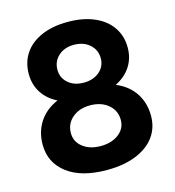

<svg xmlns="http://www.w3.org/2000/svg" viewBox="-108 -803 828 907"><g transform="rotate(-15 306.0 -350.0)"><path d="M41 -182Q41 -245 72.5 -293Q104 -341 163 -366Q115 -390 89.5 -430Q64 -470 64 -522Q64 -578 92.5 -621Q121 -664 175.5 -688Q230 -712 305 -712Q380 -712 435 -688Q490 -664 519 -621Q548 -578 548 -522Q548 -470 522 -430Q496 -390 448 -366Q508 -341 539.5 -293Q571 -245 571 -182Q571 -124 539.5 -80.5Q508 -37 448 -12.5Q388 12 305 12Q180 12 110.5 -41Q41 -94 41 -182ZM305 -105Q359 -105 393.5 -131.5Q428 -158 428 -200Q428 -246 393.5 -275Q359 -304 305 -304Q252 -304 218 -275Q184 -246 184 -200Q184 -158 218 -131.5Q252 -105 305 -105ZM305 -415Q352 -415 382 -440.5Q412 -466 412 -506Q412 -547 382 -573.5Q352 -600 305 -600Q259 -600 229.5 -573.5Q200 -547 200 -506Q200 -466 229.5 -440.5Q259 -415 305 -415Z"/></g></svg>

Font: Oak Sans
Style: Bold
Weight: 700
Designer: Erik Kennedy, Walven
Foundry: Erik Kennedy, Walven
Version: Version 1.000